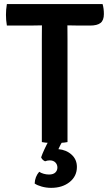

<svg xmlns="http://www.w3.org/2000/svg" viewBox="-20 -703 539 950"><path d="M187 -503.5Q187 -524 187.2 -540.2Q187.5 -556.5 187.5 -577.5H187Q176 -577.5 156.8 -577Q137.5 -576.5 127 -576.5H14Q11.5 -590.5 10.5 -604.2Q9.5 -618 9.5 -629.5Q9.5 -641 10.5 -654.8Q11.5 -668.5 14 -683H487.5Q494 -661 494 -633.5Q494 -602.5 477.5 -589.5Q461 -576.5 425.5 -576.5H374Q363.5 -576.5 344 -577Q324.5 -577.5 314 -577.5H313.5Q313.5 -556.5 313.8 -540.2Q314 -524 314 -503.5V0Q298.5 3 281.2 3.8Q264 4.5 250.5 4.5Q236.5 4.5 219.5 3.8Q202.5 3 187 0ZM183.5 75.5Q189 59 200.5 34.2Q212 9.5 221 -6H291.5Q286 1 279.2 13.8Q272.5 26.5 269 35Q308 38.5 334.2 62.2Q360.5 86 360.5 123Q360.5 169 324.5 197.8Q288.5 226.5 233 226.5Q209 226.5 186.5 220.2Q164 214 151.5 205Q153 171 174 147Q183 153 196 156.8Q209 160.5 222.5 160.5Q243.5 160.5 253.8 150.5Q264 140.5 264 126Q264 111 254 100.8Q244 90.5 225.5 90.5Q215 90.5 203 95Q189 89 183.5 75.5Z"/></svg>

Font: Signika Negative SemiBold
Style: Regular
Weight: 600
Designer: Anna Giedryś
Foundry: Anna Giedryś
Version: Version 2.000; ttfautohint (v1.8.3) -l 8 -r 50 -G 200 -x 9 -